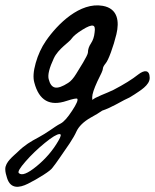

<svg xmlns="http://www.w3.org/2000/svg" viewBox="-146 -386 591 733"><path d="M382.3 -102C359 -83.4 327.2 -63.6 286.9 -42.7C265.6 -31.6 211.6 -13.3 207.1 -4C206.4 -6.4 206 -9.6 206 -14.7C206 -26.4 212.5 -46.5 225.7 -75.2C239.7 -102.3 246.6 -118.2 246.6 -122.8C246.6 -128.2 250.1 -135.3 257.1 -143.8C262.5 -150 269.3 -164.1 277.4 -186.2C285.6 -208.3 292.5 -231.4 298.4 -255.4C310 -303.7 304.4 -353.4 246.4 -363.7C159.5 -379.2 73.7 -294.5 29.2 -229.8C12.2 -205 -0.8 -176.9 -9.7 -145.5C-18.6 -114.1 -20.3 -89.2 -14.9 -70.6C2.9 -2.4 43.9 20.9 108.3 -0.8C132.3 -8.6 145.9 -11.3 149 -9C152.8 -4.3 146.3 11 129.2 36.9C112.2 62.9 97.8 79 86.2 85.2C70.9 92.8 58.2 102.7 44.2 111.9C30.5 121 16.7 130.1 2.1 137.8C-29.4 154.5 -51.7 167.9 -77.7 193.3C-95.7 210.6 -125.7 232.4 -125.9 259.4C-126 271 -122.5 282.4 -119.1 293.5C-105.9 335.9 -72.9 332.1 -39.3 315.4C-19.2 305.3 0.6 294.1 19.9 281.7C39.3 269.3 50.9 260 54.8 253.8C57.9 249.9 62.2 244.3 67.6 236.9C73 229.6 78.4 221.8 83.9 213.7C89.3 205.5 95.3 196.8 101.9 187.5C108.4 178.2 114.5 169.5 119.9 161.3C125.3 153.2 130.4 145 135 136.9C139.7 128.8 143.2 122 145.5 116.6C154.8 96.4 173 78.6 200.1 63.1C218.3 53.3 232.9 44.4 244.1 36.4C277.1 25.8 317.5 0.9 328.7 -4.3C341.9 -9.8 354.7 -16.8 367.1 -25.3C387 -39 425.8 -60.2 425.5 -88.9C425.2 -120 405.3 -119.7 382.3 -102ZM76.9 151.5C56 188 28.3 220.3 -6.2 248.6C-40.7 276.9 -63.3 285.6 -74.2 274.7C-78.9 270.1 -70.3 255.4 -48.6 230.6C-27 205.8 -2.3 182.1 25.2 159.7C52.7 137.2 71.5 125.9 81.6 125.9C88.6 125.9 87 134.5 76.9 151.5ZM144.9 -104.2C134.5 -87.2 124.2 -75.6 114.1 -69.4C92.4 -55.4 75.8 -49.6 64.1 -51.9C52.5 -54.3 44.4 -65.1 39.7 -84.5C35.8 -100.8 42.4 -127.1 59.5 -163.5C76.5 -199.9 118.4 -224.7 126.9 -237.9C133.9 -248 147.6 -259.4 168.2 -272.2C188.7 -285 202.4 -290.2 209.4 -287.9C215.6 -286.4 217.6 -277.9 215.2 -262.4C213.7 -246.1 209 -232.1 201.3 -220.5C193.5 -208.9 189.7 -197.3 189.7 -185.6C189.7 -174.7 155.4 -121.3 144.9 -104.2Z"/></svg>

Font: Beth Ellen
Style: Regular
Weight: 400
Version: Version 1.015;Fontself Maker 2.1.2